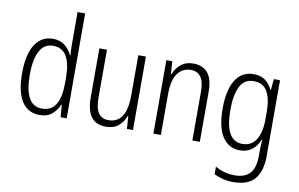

<svg xmlns="http://www.w3.org/2000/svg" viewBox="-95 -944 2132 1369"><g transform="rotate(10 970.5 -259.5)"><path d="M222 10Q137 10 92.5 -59Q48 -128 48 -262Q48 -398 94 -470Q140 -542 223 -542Q276 -542 311 -513.5Q346 -485 362 -446H365Q364 -468 363 -488.5Q362 -509 362 -527V-760H417V0H373L366 -89H362Q345 -48 311.5 -19Q278 10 222 10ZM231 -38Q298 -38 330 -90.5Q362 -143 362 -240V-286Q362 -386 330.5 -439.5Q299 -493 232 -493Q169 -493 136.5 -433.5Q104 -374 104 -261Q104 -153 134.5 -95.5Q165 -38 231 -38Z M897 -532V0H853L847 -92H843Q827 -49 793 -19.5Q759 10 703 10Q629 10 594.5 -37.5Q560 -85 560 -176V-532H615V-186Q615 -110 639 -74.5Q663 -39 711 -39Q842 -39 842 -240V-532Z M1239 -542Q1308 -542 1344.5 -498.5Q1381 -455 1381 -363V0H1327V-353Q1327 -425 1302.5 -459.5Q1278 -494 1231 -494Q1168 -494 1133.5 -444.5Q1099 -395 1099 -294V0H1045V-532H1088L1094 -440H1098Q1114 -482 1149.5 -512Q1185 -542 1239 -542Z M1677 -542Q1729 -542 1761 -517.5Q1793 -493 1813 -452H1816L1823 -532H1868V19Q1868 126 1820 183.5Q1772 241 1666 241Q1624 241 1589.5 232.5Q1555 224 1525 209V155Q1558 173 1592.5 182.5Q1627 192 1666 192Q1740 192 1776.5 152Q1813 112 1813 27V-4Q1813 -24 1814 -46Q1815 -68 1817 -93H1813Q1795 -45 1759.5 -17.5Q1724 10 1672 10Q1590 10 1545 -59Q1500 -128 1500 -263Q1500 -396 1545 -469Q1590 -542 1677 -542ZM1685 -493Q1617 -493 1586.5 -432Q1556 -371 1556 -263Q1556 -149 1587.5 -93.5Q1619 -38 1682 -38Q1729 -38 1758 -64.5Q1787 -91 1800.5 -136Q1814 -181 1814 -237V-294Q1814 -387 1784 -440Q1754 -493 1685 -493Z"/></g></svg>

Font: Noto Sans Gurmukhi UI Condensed Light
Style: Regular
Weight: 300
Width: 3
Designer: Jelle Bosma - Monotype Design Team
Foundry: Monotype Imaging Inc.
Version: Version 2.004; ttfautohint (v1.8.4.7-5d5b)